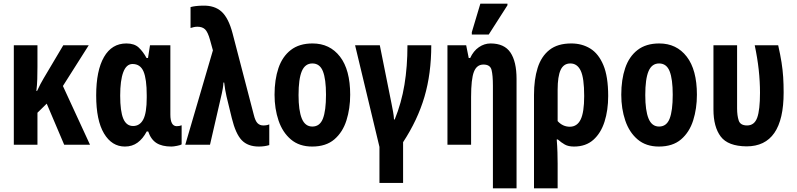

<svg xmlns="http://www.w3.org/2000/svg" viewBox="-20 -796 4381 1056"><path d="M468 -547 326 -323 475 0H333L237 -226L186 -176V0H56V-547H186V-429Q186 -394 185 -361Q184 -328 180 -296H184Q203 -337 220 -365L328 -547Z M667 10Q595 10 552 -62Q509 -134 509 -271Q509 -408 552 -482.5Q595 -557 675 -557Q719 -557 743 -534.5Q767 -512 786 -477H794L805 -547H917V-166Q917 -102 952 -102Q967 -102 979 -107V-2Q974 2 954 6Q934 10 923 10Q871 10 840.5 -9.5Q810 -29 795 -73H787Q766 -33 736.5 -11.5Q707 10 667 10ZM712 -103Q749 -103 768 -139Q787 -175 787 -259V-272Q787 -361 769.5 -402.5Q752 -444 709 -444Q675 -444 658 -399Q641 -354 641 -270Q641 -184 658 -143.5Q675 -103 712 -103Z M1404 10Q1343 10 1309.5 -25Q1276 -60 1255 -146L1226 -265Q1222 -283 1218.5 -302.5Q1215 -322 1213 -342H1209Q1208 -325 1205.5 -310Q1203 -295 1200 -282L1135 0H999L1151 -519L1135 -577Q1123 -620 1108 -634.5Q1093 -649 1066 -649Q1056 -649 1046.5 -647Q1037 -645 1028 -642V-757Q1052 -764 1094 -765Q1160 -767 1198.5 -732Q1237 -697 1259 -613L1376 -164Q1384 -131 1396.5 -118.5Q1409 -106 1428 -106Q1448 -106 1461 -112V2Q1435 10 1404 10Z M1906 -275Q1906 -199 1885.5 -134Q1865 -69 1819 -29.5Q1773 10 1697 10Q1626 10 1580 -29Q1534 -68 1512 -133Q1490 -198 1490 -275Q1490 -358 1511.5 -421.5Q1533 -485 1579.5 -521Q1626 -557 1699 -557Q1794 -557 1850 -484.5Q1906 -412 1906 -275ZM1622 -273Q1622 -188 1640 -144Q1658 -100 1698 -100Q1739 -100 1756 -143.5Q1773 -187 1773 -275Q1773 -361 1756 -404Q1739 -447 1698 -447Q1658 -447 1640 -404.5Q1622 -362 1622 -273Z M2067 210V12L1933 -547H2069L2133 -228Q2138 -203 2142 -181Q2146 -159 2147 -139H2151Q2188 -230 2204.5 -330Q2221 -430 2221 -547H2352Q2352 -391 2314.5 -263.5Q2277 -136 2197 -14V210Z M2691 240V-324Q2691 -382 2683.5 -411.5Q2676 -441 2639 -441Q2602 -441 2586.5 -401Q2571 -361 2571 -263V0H2441V-547H2544L2558 -477H2566Q2584 -516 2614 -536.5Q2644 -557 2678 -557Q2754 -557 2787.5 -507Q2821 -457 2821 -362V240ZM2575 -606V-619L2622 -776H2771V-767L2668 -606Z M2917 240V-274Q2917 -359 2937 -422.5Q2957 -486 3002 -521.5Q3047 -557 3122 -557Q3181 -557 3226.5 -529Q3272 -501 3298.5 -438Q3325 -375 3325 -268Q3325 -190 3305 -127Q3285 -64 3243.5 -27Q3202 10 3137 10Q3106 10 3086.5 -1Q3067 -12 3048 -29H3042Q3045 8 3046 42Q3047 76 3047 104V240ZM3114 -99Q3154 -99 3173.5 -138.5Q3193 -178 3193 -268Q3193 -367 3174 -407Q3155 -447 3117 -447Q3080 -447 3063.5 -411.5Q3047 -376 3047 -302V-130Q3075 -99 3114 -99Z M3813 -275Q3813 -199 3792.5 -134Q3772 -69 3726 -29.5Q3680 10 3604 10Q3533 10 3487 -29Q3441 -68 3419 -133Q3397 -198 3397 -275Q3397 -358 3418.5 -421.5Q3440 -485 3486.5 -521Q3533 -557 3606 -557Q3701 -557 3757 -484.5Q3813 -412 3813 -275ZM3529 -273Q3529 -188 3547 -144Q3565 -100 3605 -100Q3646 -100 3663 -143.5Q3680 -187 3680 -275Q3680 -361 3663 -404Q3646 -447 3605 -447Q3565 -447 3547 -404.5Q3529 -362 3529 -273Z M4086 9Q3984 8 3944 -45Q3904 -98 3904 -194V-547H4034V-200Q4034 -160 4043 -133Q4052 -106 4089 -106Q4129 -106 4144.5 -148.5Q4160 -191 4160 -286Q4160 -348 4153 -412Q4146 -476 4131 -547H4260Q4272 -494 4278.5 -452.5Q4285 -411 4287.5 -372Q4290 -333 4290 -287Q4290 9 4086 9Z"/></svg>

Font: Noto Sans ExtraCondensed
Style: Bold
Weight: 700
Width: 2
Designer: Monotype Design Team
Foundry: Monotype Imaging Inc.
Version: Version 2.013; ttfautohint (v1.8.4.7-5d5b)